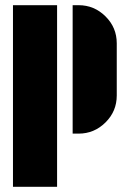

<svg xmlns="http://www.w3.org/2000/svg" viewBox="-20 -720 500 740"><path d="M30 0V-700H200V0ZM283 -700Q343 -700 386.5 -657Q430 -614 430 -553V-352Q430 -291 386.5 -248Q343 -205 283 -205H260V-700Z"/></svg>

Font: Promplate
Style: Bold
Weight: 400
Designer: Evgeny Tarasenko
Foundry: Evgeny Tarasenko
Version: Version 1.000